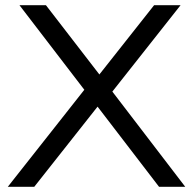

<svg xmlns="http://www.w3.org/2000/svg" viewBox="-20 -720 744 740"><path d="M694 0H593L356 -309L112 0H10L305 -374L55 -700H157L363 -433L574 -700H676L413 -367Z"/></svg>

Font: Panamera Medium
Style: Regular
Weight: 500
Designer: Bastien Sozeau
Foundry: NBR — Bastien Sozeau
Version: Version 3.002; ttfautohint (v1.8.4.7-5d5b);gftools[0.9.33]